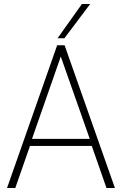

<svg xmlns="http://www.w3.org/2000/svg" viewBox="-20 -934 606 954"><path d="M15 0 264 -709H301L551 0H509L436 -209H129L56 0ZM139 -244H426L282 -653ZM266 -744 387 -914H428L300 -744Z"/></svg>

Font: Georama ExtraLight
Style: Regular
Weight: 250
Version: Version 1.001